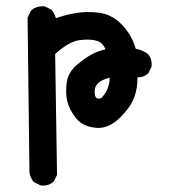

<svg xmlns="http://www.w3.org/2000/svg" viewBox="-20 -450 540 605"><path d="M113.8 -430.2Q116.7 -430.2 120.6 -430.2L142.1 -419.4Q151.9 -407.7 156.2 -392.6Q185.5 -403.3 218.3 -408.7Q238.3 -412.1 257.1 -412.1Q275.9 -412.1 293.5 -409.7Q333.5 -404.3 365.2 -371.1Q395.5 -338.9 407.7 -296.4Q428.2 -292.5 445.8 -280.3Q458 -266.6 458 -247.1Q458 -244.1 457.5 -239.7L446.8 -218.3L445.8 -217.8Q432.6 -206.1 413.1 -206.1Q413.1 -206.1 412.6 -206.1Q413.1 -203.6 413.1 -201.2Q413.1 -171.4 403.3 -144.5Q392.6 -113.3 357.4 -78.6Q325.2 -46.9 289.1 -46.9Q285.2 -46.9 280.8 -47.4Q240.2 -51.8 220.2 -76.9Q200.2 -102.1 192.9 -127.4Q188.5 -143.6 188.5 -163.6Q188.5 -189.5 194.3 -206.5Q202.1 -229 221.7 -245.1Q248 -267.1 268.8 -278.6Q289.6 -290 312.5 -294.4Q304.7 -314 288.1 -320.3Q274.9 -325.2 254.9 -325.2Q244.6 -325.2 232.4 -323.7Q198.2 -320.3 153.8 -279.8L159.7 101.1L148.9 122.6L147.9 123Q134.8 134.8 115.2 134.8Q112.3 134.8 107.9 134.3L86.4 123.5Q74.7 109.9 72.8 92.3Q72.8 91.8 66.9 -395L77.6 -416.5Q86.9 -424.8 96.2 -427.5Q105.5 -430.2 113.8 -430.2ZM283.2 -142.1Q286.1 -139.2 290.3 -139.2Q294.4 -139.2 298.8 -140.6Q325.2 -167.5 325.7 -205.1Q300.3 -199.2 288.1 -187Q278.3 -177.2 278.3 -162.1Q278.3 -147 283.2 -142.1Z"/></svg>

Font: Bakudai
Style: Medium
Weight: 500
Version: Version 1.48